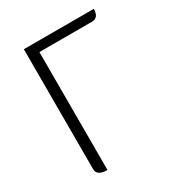

<svg xmlns="http://www.w3.org/2000/svg" viewBox="-173 -843 888 956"><g transform="rotate(-30 270.5 -364.5)"><path d="M166 0Q106 0 106 -40V-729H508Q508 -678 468 -678H166V0Z"/></g></svg>

Font: Swei Half Moon CJK SC
Style: Light
Weight: 300
Version: Version 2.071